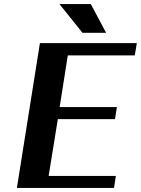

<svg xmlns="http://www.w3.org/2000/svg" viewBox="-20 -923 692 943"><path d="M63 0H540L549 -59H219L264 -338H545L554 -397H273L313 -651H642L652 -711H176ZM272 -903 385 -762H501L426 -903Z"/></svg>

Font: Aerodynamic
Style: Obl
Weight: 500
Designer: Google
Version: Version 2.000980; 2014